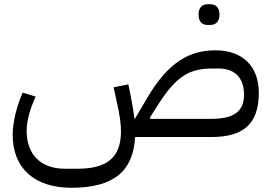

<svg xmlns="http://www.w3.org/2000/svg" viewBox="-20 -648 1288 908"><path d="M963 -530H974C1000 -530 1018 -545 1018 -579C1018 -613 1000 -628 974 -628H963C936 -628 919 -613 919 -579C919 -545 936 -530 963 -530ZM317 240C515 240 610 164 619 0H979C1127 0 1204 -58 1204 -209C1204 -334 1128 -410 999 -410C880 -410 777 -358 675 -183L618 -86H616C613 -113 607 -149 596 -205L587 -249L517 -235L527 -191C550 -90 552 -58 552 -26C552 95 488 150 347 150H287C174 150 106 84 106 -29C106 -79 124 -139 149 -191L87 -210C58 -142 40 -71 40 -10C40 147 143 240 317 240ZM979 -86H691L688 -91L731 -158C816 -290 878 -324 984 -324H1014C1090 -324 1134 -281 1134 -199C1134 -116 1078 -86 979 -86Z"/></svg>

Font: IBM Plex Arabic
Style: Regular
Weight: 400
Designer: Mike Abbink, Paul van der Laan, Pieter van Rosmalen, Wael Morcos, Khajak Apelian
Foundry: Bold Monday
Version: Version 1.0